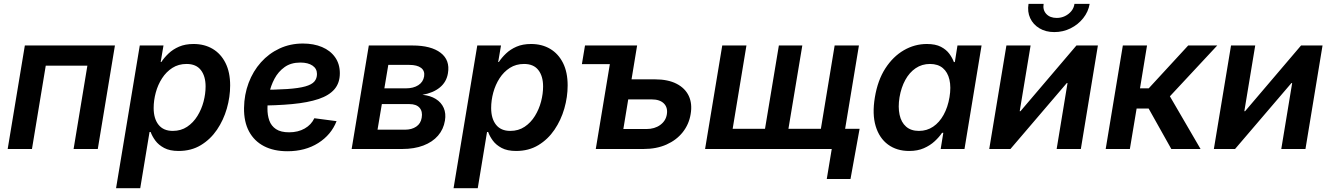

<svg xmlns="http://www.w3.org/2000/svg" viewBox="-20 -776 6929 1000"><path d="M578.6 -539.1 489.3 0H363.3L435.1 -434.1H218.3L146.5 0H20L109.4 -539.1Z M584.5 204.1 708 -539.1H831.5L816.9 -453.1H820.3Q835 -475.6 857.7 -497.3Q880.4 -519 912.6 -533Q944.8 -546.9 988.3 -546.9Q1044.9 -546.9 1087.6 -521.5Q1130.4 -496.1 1154.5 -448Q1178.7 -399.9 1178.7 -331.1Q1178.7 -271 1161.4 -210.7Q1144 -150.4 1110.1 -100.3Q1076.2 -50.3 1026.1 -20Q976.1 10.3 910.2 10.3Q864.3 10.3 835 -5.4Q805.7 -21 789.1 -43.7Q772.5 -66.4 764.6 -88.4H758.8L710.4 204.1ZM879.9 -94.2Q922.4 -94.2 954.6 -115.7Q986.8 -137.2 1008.3 -172.1Q1029.8 -207 1040.3 -247.3Q1050.8 -287.6 1050.8 -325.7Q1050.8 -379.4 1026.1 -411.1Q1001.5 -442.9 951.7 -442.9Q909.7 -442.9 877.7 -422.4Q845.7 -401.9 824 -368.2Q802.2 -334.5 791.3 -293.9Q780.3 -253.4 780.3 -213.4Q780.3 -158.2 805.7 -126.2Q831.1 -94.2 879.9 -94.2Z M1477.1 11.7Q1406.2 11.7 1355.2 -14.6Q1304.2 -41 1277.1 -91.3Q1250 -141.6 1251 -213.9Q1252 -283.2 1274.9 -344.2Q1297.9 -405.3 1339.1 -451.4Q1380.4 -497.6 1436 -523.4Q1491.7 -549.3 1557.6 -549.3Q1613.8 -549.3 1657.2 -531Q1700.7 -512.7 1725.3 -477.8Q1750 -442.9 1750 -394.5Q1750 -344.2 1722.2 -311.5Q1694.3 -278.8 1639.2 -260.3Q1584 -241.7 1501.7 -233.9Q1419.4 -226.1 1310.5 -226.1L1324.7 -308.1Q1416.5 -308.1 1476.3 -312.3Q1536.1 -316.4 1569.8 -325.9Q1603.5 -335.4 1617.2 -351.3Q1630.9 -367.2 1630.9 -390.6Q1630.9 -418.5 1607.7 -434.3Q1584.5 -450.2 1544.4 -450.2Q1495.1 -450.2 1462.2 -426.5Q1429.2 -402.8 1409.7 -366Q1390.1 -329.1 1381.6 -287.8Q1373 -246.6 1373 -211.4Q1372.6 -176.8 1382.6 -148.4Q1392.6 -120.1 1417.5 -103.5Q1442.4 -86.9 1485.8 -86.9Q1532.7 -86.9 1567.1 -106.7Q1601.6 -126.5 1617.2 -160.2L1732.9 -145Q1705.1 -73.7 1637.5 -31Q1569.8 11.7 1477.1 11.7Z M1811.5 0 1900.9 -539.1H2128.4Q2225.1 -539.1 2274.9 -501Q2324.7 -462.9 2313 -394.5Q2305.7 -349.1 2271 -320.6Q2236.3 -292 2180.2 -282.2Q2221.2 -278.3 2249.8 -260.5Q2278.3 -242.7 2291 -213.9Q2303.7 -185.1 2297.4 -147.9Q2290 -102.5 2261.2 -69.3Q2232.4 -36.1 2185.1 -18.1Q2137.7 0 2074.7 0ZM1946.3 -100.6H2090.3Q2124.5 -100.6 2147.9 -116.5Q2171.4 -132.3 2176.3 -162.6Q2182.1 -195.3 2165.3 -214.6Q2148.4 -233.9 2112.3 -233.9H1968.8ZM1981.9 -315.9H2094.2Q2133.3 -315.9 2158.7 -332.3Q2184.1 -348.6 2189 -378.4Q2193.4 -407.2 2172.9 -422.6Q2152.3 -438 2111.8 -438H2002.4Z M2342.3 204.1 2465.8 -539.1H2589.4L2574.7 -453.1H2578.1Q2592.8 -475.6 2615.5 -497.3Q2638.2 -519 2670.4 -533Q2702.6 -546.9 2746.1 -546.9Q2802.7 -546.9 2845.5 -521.5Q2888.2 -496.1 2912.4 -448Q2936.5 -399.9 2936.5 -331.1Q2936.5 -271 2919.2 -210.7Q2901.9 -150.4 2867.9 -100.3Q2834 -50.3 2783.9 -20Q2733.9 10.3 2668 10.3Q2622.1 10.3 2592.8 -5.4Q2563.5 -21 2546.9 -43.7Q2530.3 -66.4 2522.5 -88.4H2516.6L2468.3 204.1ZM2637.7 -94.2Q2680.2 -94.2 2712.4 -115.7Q2744.6 -137.2 2766.1 -172.1Q2787.6 -207 2798.1 -247.3Q2808.6 -287.6 2808.6 -325.7Q2808.6 -379.4 2783.9 -411.1Q2759.3 -442.9 2709.5 -442.9Q2667.5 -442.9 2635.5 -422.4Q2603.5 -401.9 2581.8 -368.2Q2560.1 -334.5 2549.1 -293.9Q2538.1 -253.4 2538.1 -213.4Q2538.1 -158.2 2563.5 -126.2Q2588.9 -94.2 2637.7 -94.2Z M3010.7 -441.9 3026.9 -539.1H3219.2L3203.1 -441.9ZM3231 -362.8H3390.6Q3459 -362.8 3503.7 -339.8Q3548.3 -316.9 3567.4 -276.4Q3586.4 -235.8 3577.1 -181.6Q3568.4 -128.4 3535.9 -87.4Q3503.4 -46.4 3451.4 -23.2Q3399.4 0 3331.5 0H3083L3172.4 -539.1H3298.3L3226.6 -104H3346.7Q3389.6 -104 3418.7 -125.2Q3447.8 -146.5 3453.1 -180.2Q3459 -215.8 3437.7 -237.1Q3416.5 -258.3 3374 -258.3H3213.4Z M3741.7 -539.1H3867.7L3795.9 -105H3964.4L4036.6 -539.1H4158.7L4086.4 -105H4255.4L4327.1 -539.1H4453.6L4364.3 0H3652.3ZM4286.1 156.2 4312 0H4272L4289.1 -105H4457L4409.7 156.2Z M4715.3 10.3Q4650.4 10.3 4605 -23.2Q4559.6 -56.6 4540.8 -119.1Q4522 -181.6 4536.6 -269Q4551.3 -357.9 4591.1 -419.7Q4630.9 -481.4 4687.3 -514.2Q4743.7 -546.9 4807.6 -546.9Q4852.5 -546.9 4880.6 -532.2Q4908.7 -517.6 4924.6 -495.8Q4940.4 -474.1 4948.2 -452.6H4953.1L4966.8 -539.1H5092.3L5003.4 0H4879.4L4893.1 -84.5H4886.7Q4871.6 -62 4848.1 -40.3Q4824.7 -18.6 4792 -4.2Q4759.3 10.3 4715.3 10.3ZM4766.1 -94.2Q4807.6 -94.2 4840.1 -116.2Q4872.6 -138.2 4894.5 -177.7Q4916.5 -217.3 4925.3 -269.5Q4934.1 -322.3 4925 -361.1Q4916 -399.9 4890.6 -421.4Q4865.2 -442.9 4823.7 -442.9Q4781.7 -442.9 4749 -420.7Q4716.3 -398.4 4695.1 -359.6Q4673.8 -320.8 4665 -269.5Q4656.7 -218.3 4665.3 -178.5Q4673.8 -138.7 4699.2 -116.5Q4724.6 -94.2 4766.1 -94.2Z M5609.4 0H5483.4L5540 -343.3H5536.1L5242.7 0H5132.3L5221.7 -539.1H5347.7L5291 -196.8H5294.9L5586.4 -539.1H5698.2ZM5471.2 -608.9Q5426.3 -608.9 5393.6 -628.7Q5360.8 -648.4 5345.5 -681.6Q5330.1 -714.8 5336.9 -755.9H5415.5Q5410.2 -724.1 5429.4 -703.4Q5448.7 -682.6 5483.9 -682.6Q5506.8 -682.6 5526.6 -692.1Q5546.4 -701.7 5559.8 -718Q5573.2 -734.4 5576.2 -755.9H5655.3Q5648.4 -714.8 5621.8 -681.4Q5595.2 -647.9 5555.9 -628.4Q5516.6 -608.9 5471.2 -608.9Z M5738.8 0 5828.1 -539.1H5954.1L5917.5 -315.9H5962.9L6168.5 -539.1H6319.8L6073.2 -274.4L6232.9 0H6080.6L5962.4 -210.9H5899.9L5864.7 0Z M6779.3 0H6653.3L6710 -343.3H6706.1L6412.6 0H6302.2L6391.6 -539.1H6517.6L6460.9 -196.8H6464.8L6756.3 -539.1H6868.2Z"/></svg>

Font: Inter 18pt SemiBold
Style: Italic
Weight: 600
Italic angle: -9.3988°
Designer: Rasmus Andersson
Foundry: rsms
Version: Version 4.001;git-66647c0bb